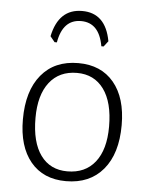

<svg xmlns="http://www.w3.org/2000/svg" viewBox="-50 -710 589 757"><g transform="rotate(5 244.5 -331.0)"><path d="M147 -536 129 -558Q152 -668 245 -668Q338 -668 358 -558L341 -536H332Q316 -628 244 -628Q172 -628 156 -536ZM248 -462Q338 -462 388.5 -401.5Q439 -341 439 -233Q439 -120 386 -57Q333 6 239 6Q149 6 99 -54.5Q49 -115 49 -222Q49 -335 101.5 -398.5Q154 -462 248 -462ZM246 -423Q176 -423 137 -373Q98 -323 98 -232Q98 -136 135.5 -84.5Q173 -33 241 -33Q312 -33 351 -82.5Q390 -132 390 -223Q390 -319 352 -371Q314 -423 246 -423Z"/></g></svg>

Font: Alegreya Sans SC Light
Style: Regular
Weight: 300
Designer: Juan Pablo del Peral
Foundry: Huerta Tipografica
Version: Version 2.007